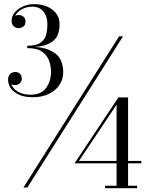

<svg xmlns="http://www.w3.org/2000/svg" viewBox="-20 -830 740 952"><path d="M96 100 570.5 -650H590L115.5 100ZM143.5 -348Q101 -348 73.8 -360.5Q46.5 -373 33.2 -393Q20 -413 20 -434.5Q20 -453 30.2 -463Q40.5 -473 56 -473Q70 -473 79 -464.2Q88 -455.5 88 -439.5Q88 -425.5 77.8 -416.8Q67.5 -408 54 -408Q41.5 -408 31 -415.8Q20.5 -423.5 20.5 -434.5H32Q32 -415 43.8 -398Q55.5 -381 78 -370.8Q100.5 -360.5 131.5 -360.5Q185 -360.5 209 -394.5Q233 -428.5 233 -474Q233 -498.5 224.5 -525.8Q216 -553 190.8 -572.2Q165.5 -591.5 115 -591.5V-599Q187.5 -599 226 -581.5Q264.5 -564 279 -535.8Q293.5 -507.5 293.5 -474Q293.5 -435 273.5 -406.8Q253.5 -378.5 219.8 -363.2Q186 -348 143.5 -348ZM501 103V91H558V-311L371.5 -32H681V-20H349.5L567 -347H615V91H660V103ZM115 -596V-603Q162.5 -603 183.5 -620Q204.5 -637 209.8 -661.5Q215 -686 215 -708.5Q215 -734.5 206.2 -754.5Q197.5 -774.5 181 -785.8Q164.5 -797 140.5 -797Q123.5 -797 107.2 -792Q91 -787 78 -777.5Q65 -768 57.5 -755.2Q50 -742.5 50 -727.5H38.5Q38.5 -741 49.8 -748.2Q61 -755.5 72.5 -755.5Q85.5 -755.5 96 -747.5Q106.5 -739.5 106.5 -723.5Q106.5 -705.5 95.2 -698Q84 -690.5 72.5 -690.5Q58.5 -690.5 48 -699.8Q37.5 -709 37.5 -727.5Q37.5 -749.5 52.8 -768Q68 -786.5 93.5 -798Q119 -809.5 149.5 -809.5Q183 -809.5 211.8 -798Q240.5 -786.5 258 -764.2Q275.5 -742 275.5 -708.5Q275.5 -678.5 264.2 -653Q253 -627.5 218.8 -611.8Q184.5 -596 115 -596Z"/></svg>

Font: Bodoni Moda SC
Style: Regular
Weight: 400
Designer: Owen Earl
Foundry: indestructible type
Version: Version 2.005